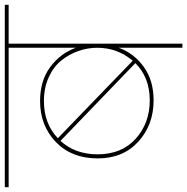

<svg xmlns="http://www.w3.org/2000/svg" viewBox="-45 -770 780 800"><g transform="rotate(-90 345.0 -370.0)"><path d="M546 0V-265Q523 -202 466.5 -161Q410 -120 327 -120Q225 -120 155 -183.5Q85 -247 85 -353Q85 -462 153.5 -527.5Q222 -593 324 -593Q409 -593 466 -550.5Q523 -508 546 -444V-724H-35V-740H725V-724H563V0ZM324 -577Q230 -577 169 -519L492 -207Q546 -271 546 -355Q546 -395 532.5 -433.5Q519 -472 493 -504.5Q467 -537 423 -557Q379 -577 324 -577ZM482 -196 158 -508Q102 -447 102 -353Q102 -253 167 -194.5Q232 -136 327 -136Q422 -136 482 -196Z"/></g></svg>

Font: SVN-Poppins Thin
Style: Regular
Weight: 100
Designer: Ninad Kale (Devanagari), Jonny Pinhorn (Latin)
Foundry: Indian Type Foundry
Version: Version 3.002 2017